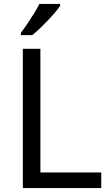

<svg xmlns="http://www.w3.org/2000/svg" viewBox="-20 -964 564 984"><path d="M97 0V-714H187V-80H499V0ZM288 -934Q279 -920 262 -900Q245 -880 224.5 -858.5Q204 -837 183.5 -817.5Q163 -798 145 -784H87V-796Q102 -815 119.5 -841Q137 -867 154 -894.5Q171 -922 182 -944H288Z"/></svg>

Font: Noto Sans Gujarati
Style: Regular
Weight: 400
Designer: Jelle Bosma - Monotype Design Team, Universal Thirst
Foundry: Monotype Imaging Inc.
Version: Version 2.102